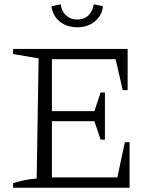

<svg xmlns="http://www.w3.org/2000/svg" viewBox="-20 -875 720 895"><path d="M562 -212H584V0H41V-21Q69 -30 96.5 -35.5Q124 -41 151 -43L160 -603L41 -623V-647H575V-455H552L519 -599H222V-357H420L449 -444H469V-224H449L420 -310H222V-48H527ZM340 -748Q290 -748 257.5 -775.5Q225 -803 220 -846L263 -855Q267 -822 288 -803Q309 -784 340 -784Q372 -784 392 -803Q412 -822 417 -855L460 -846Q456 -804 423 -776Q390 -748 340 -748Z"/></svg>

Font: Piazzolla SC Light
Style: Regular
Weight: 300
Designer: Juan Pablo del Peral
Foundry: Huerta Tipografica
Version: Version 1.330